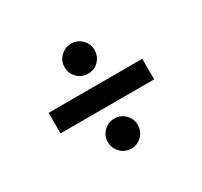

<svg xmlns="http://www.w3.org/2000/svg" viewBox="-118 -717 902 856"><g transform="rotate(-30 333.5 -289.0)"><path d="M574.7 -341.3V-235.4H92.8V-341.3ZM333.5 -18.6Q301.3 -18.6 278.6 -41.3Q255.9 -64 255.9 -96.7Q255.9 -127.9 278.6 -150.4Q301.3 -172.9 333.5 -172.9Q365.2 -172.9 387.7 -150.4Q410.2 -127.9 410.2 -96.7Q410.2 -64 387.7 -41.3Q365.2 -18.6 333.5 -18.6ZM333.5 -404.3Q301.3 -403.8 278.6 -426.5Q255.9 -449.2 255.9 -481.9Q255.9 -513.7 278.6 -536.1Q301.3 -558.6 333.5 -558.6Q365.2 -558.6 387.7 -536.1Q410.2 -513.7 410.2 -481.9Q410.2 -449.2 387.7 -426.5Q365.2 -403.8 333.5 -404.3Z"/></g></svg>

Font: Inter 18pt SemiBold
Style: Regular
Weight: 600
Designer: Rasmus Andersson
Foundry: rsms
Version: Version 4.001;git-66647c0bb